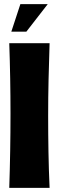

<svg xmlns="http://www.w3.org/2000/svg" viewBox="-20 -913 286 933"><path d="M221 -703Q218 -615 216 -527Q214 -439 214 -350Q214 -262 215.5 -175Q217 -88 221 0H25Q31 -180 31 -361Q31 -532 25 -703ZM108 -759H35L79 -893H212Z"/></svg>

Font: CAT Rhythmus
Style: Regular
Weight: 400
Designer: Peter Wiegel nach alter Vorlage
Foundry: Peter Wiegel
Version: 1.000